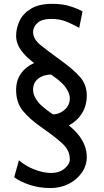

<svg xmlns="http://www.w3.org/2000/svg" viewBox="-20 -745 540 995"><path d="M407.7 -686 390.6 -600.6Q366.2 -614.7 329.1 -630.9Q292 -647 246.6 -647Q196.3 -647 173.8 -625.7Q151.4 -604.5 151.4 -579.6Q151.4 -542.5 190.9 -510.7Q230.5 -479 295.4 -432.1Q361.3 -384.8 395.5 -345Q429.7 -305.2 429.7 -250Q429.7 -198.7 405.5 -158.9Q381.3 -119.1 339.1 -96.2Q296.9 -73.2 241.7 -73.2L244.1 -151.4Q287.1 -151.4 314.5 -175.8Q341.8 -200.2 341.8 -234.4Q341.8 -265.6 315.2 -298.8Q288.6 -332 213.9 -378.9Q136.2 -427.7 99.9 -470.7Q63.5 -513.7 63.5 -559.1Q63.5 -598.6 81.5 -637Q99.6 -675.3 140.9 -700.2Q182.1 -725.1 251.5 -725.1Q304.7 -725.1 343.5 -712.6Q382.3 -700.2 407.7 -686ZM53.7 173.3 78.1 85.4Q111.3 115.2 158.4 133.3Q205.6 151.4 244.1 151.4Q287.1 151.4 314.5 128.7Q341.8 106 341.8 80.6Q341.8 33.7 302.2 -2.2Q262.7 -38.1 197.8 -83Q131.8 -128.9 97.7 -171.6Q63.5 -214.4 63.5 -278.8Q63.5 -328.6 88.6 -364Q113.8 -399.4 156.5 -418.2Q199.2 -437 251.5 -437L249 -358.9Q206.1 -358.9 178.7 -337.9Q151.4 -316.9 151.4 -280.8Q151.4 -248 178 -215.6Q204.6 -183.1 279.3 -136.2Q356.9 -87.4 393.3 -37.1Q429.7 13.2 429.7 68.4Q429.7 112.3 404.5 148.9Q379.4 185.5 336.9 207.5Q294.4 229.5 241.7 229.5Q182.6 229.5 132.6 212.6Q82.5 195.8 53.7 173.3Z"/></svg>

Font: Kanchenjunga
Style: Regular
Weight: 400
Designer: Becca Hirsbrunner Spalinger
Foundry: SIL International
Version: Version 2.001